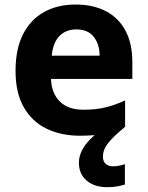

<svg xmlns="http://www.w3.org/2000/svg" viewBox="-20 -576 637 829"><path d="M424.4 100.7Q424.4 120.9 436.4 131.5Q448.4 142.1 466.9 142.1Q482.7 142.1 496.4 139Q510 135.9 519.2 133V220.8Q504 225.4 485.7 228.8Q467.5 232.2 443.2 232.2Q387.7 232.2 354.2 203.8Q320.7 175.5 320.7 126.6Q320.7 101.3 332.4 76.4Q344.2 51.5 367.8 27.1Q391.4 2.7 426.1 -21.1L520.1 -28.7Q480.1 4.6 459.3 27.3Q438.6 50.1 431.5 66.8Q424.4 83.4 424.4 100.7ZM325.2 10Q244.3 10 181.6 -20.1Q118.8 -50.2 82.9 -112.6Q47.1 -175 47.1 -269.5Q47.1 -364.8 79.6 -428.4Q112.2 -492 170.6 -524.2Q228.9 -556.4 306 -556.4Q382.4 -556.4 437.3 -527.6Q492.3 -498.8 521.9 -443.4Q551.4 -388 551.4 -307.7V-235.1H200.3Q202.3 -173.4 238.3 -137.8Q274.2 -102.2 340.8 -102.2Q392.4 -102.2 434 -112Q475.7 -121.8 520.1 -142.3V-28.7Q479.7 -8.8 435.1 0.6Q390.6 10 325.2 10ZM203.5 -335.6H410Q410 -384.7 384.9 -416.9Q359.8 -449 309.9 -449Q264.6 -449 236.6 -420.4Q208.7 -391.8 203.5 -335.6Z"/></svg>

Font: Noto Sans Symbols
Style: Regular
Weight: 400
Designer: Monotype Design Team
Foundry: Monotype Imaging Inc.
Version: Version 2.002